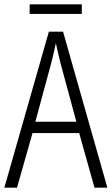

<svg xmlns="http://www.w3.org/2000/svg" viewBox="-20 -860 512 880"><path d="M355 -840H116V-796H355ZM413 0H472L269 -715H204L0 0H58L129 -250H343ZM258 -568 330 -302H142L214 -568C222 -600 230 -631 236 -662C242 -632 251 -598 258 -568Z"/></svg>

Font: Noto Sans Thai Cond Light
Style: Regular
Weight: 300
Width: 3
Designer: Monotype Design Team
Foundry: Monotype Imaging Inc.
Version: Version 2.002